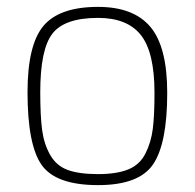

<svg xmlns="http://www.w3.org/2000/svg" viewBox="-20 -529 566 558"><path d="M265 -509Q368 -509 417 -451Q466 -393 466 -259Q466 -112 425 -51.5Q384 9 265 9Q143 9 101.5 -49Q60 -107 60 -261Q60 -399 106.5 -454Q153 -509 265 -509ZM265 -23Q319 -23 352.5 -36.5Q386 -50 402.5 -82.5Q419 -115 424 -154Q429 -193 429 -259Q429 -377 389.5 -427Q350 -477 265 -477Q168 -477 132.5 -431.5Q97 -386 97 -261Q97 -191 102.5 -150.5Q108 -110 126 -78.5Q144 -47 177 -35Q210 -23 265 -23Z"/></svg>

Font: TitilliumText22L Th
Style: Thin
Weight: 100
Designer: Campivisivi
Foundry: Campivisivi
Version: 1.000